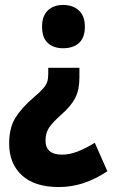

<svg xmlns="http://www.w3.org/2000/svg" viewBox="-20 -577 456 776"><path d="M301 -264Q301 -215 284.5 -182Q268 -149 228 -114Q192 -82 178 -60.5Q164 -39 164 -9Q164 48 231 48Q261 48 293.5 35.5Q326 23 363 0L414 115Q368 146 319 162.5Q270 179 218 179Q120 179 68.5 131.5Q17 84 17 4Q17 -60 42 -100.5Q67 -141 116 -183Q142 -205 154.5 -219.5Q167 -234 171 -247Q175 -260 175 -278V-303H301ZM323 -469Q323 -425 299.5 -403.5Q276 -382 235 -382Q196 -382 173 -403.5Q150 -425 150 -469Q150 -513 173.5 -535Q197 -557 235 -557Q274 -557 298.5 -535Q323 -513 323 -469Z"/></svg>

Font: Noto Sans Arabic Cond ExtBd
Style: Regular
Weight: 800
Width: 3
Designer: Monotype Design Team, Nadine Chahine, Nizar Qandah and Khaled Hosny
Foundry: Monotype Imaging Inc.
Version: Version 2.012; ttfautohint (v1.8.4.7-5d5b)